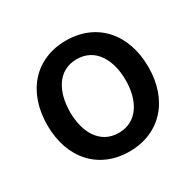

<svg xmlns="http://www.w3.org/2000/svg" viewBox="-128 -694 861 846"><g transform="rotate(-30 302.5 -271.0)"><path d="M302.7 11.2C458.5 11.2 560.1 -101.6 560.1 -270C560.1 -439.9 458.5 -552.7 302.7 -552.7C147 -552.7 45.9 -439.9 45.9 -270C45.9 -101.6 147 11.2 302.7 11.2ZM302.7 -83.5C207.5 -83.5 161.6 -168 161.6 -270C161.6 -373.5 207.5 -458 302.7 -458C398.4 -458 444.3 -373 444.3 -270C444.3 -168 398.4 -83.5 302.7 -83.5Z"/></g></svg>

Font: Raveo Medium
Style: Regular
Weight: 500
Designer: Jakub Foglar, Rasmus Andersson (Inter)
Foundry: Jakubfoglar.com
Version: Version 1.100;Glyphs 3.2.3 (3260)